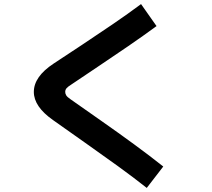

<svg xmlns="http://www.w3.org/2000/svg" viewBox="-20 -832 1040 942"><path d="M781 -15 700 90Q637 40 559 -16.5Q481 -73 398.5 -131Q316 -189 240 -243Q146 -309 146 -381Q146 -456 243 -520Q307 -562 382.5 -612Q458 -662 533.5 -713.5Q609 -765 672 -812L748 -704Q684 -657 609 -605.5Q534 -554 460.5 -505Q387 -456 328 -416Q312 -406 306 -398.5Q300 -391 300 -381Q300 -372 305 -364Q310 -356 326 -345Q397 -295 478.5 -238Q560 -181 638.5 -123.5Q717 -66 781 -15Z"/></svg>

Font: Murecho SemiBold
Style: Regular
Weight: 600
Designer: Neil Summerour
Foundry: Positype
Version: Version 1.010; ttfautohint (v1.8.3)